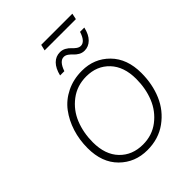

<svg xmlns="http://www.w3.org/2000/svg" viewBox="-272 -1122 1273 1273"><g transform="rotate(-45 364.0 -486.0)"><path d="M639 -982 630 -940H337L347 -982ZM630 -861Q618 -807 589.5 -779Q561 -751 524 -751Q501 -751 482.5 -762Q464 -773 453 -785.5Q442 -798 427 -809Q412 -820 396 -820Q356 -820 332 -750H292Q305 -804 333 -832Q361 -860 400 -860Q423 -860 442 -849Q461 -838 472 -825.5Q483 -813 498 -802Q513 -791 528 -791Q568 -791 590 -861ZM352 10Q236 10 158 -67.5Q80 -145 80 -280Q80 -358 102 -427.5Q124 -497 165 -551.5Q206 -606 271 -638Q336 -670 416 -670Q531 -670 608 -592Q685 -514 685 -380Q685 -276 648 -189Q611 -102 534 -46Q457 10 352 10ZM357 -37Q444 -37 508 -86.5Q572 -136 602.5 -211.5Q633 -287 633 -377Q633 -492 571 -557.5Q509 -623 410 -623Q323 -623 258 -573.5Q193 -524 162.5 -448Q132 -372 132 -283Q132 -167 194.5 -102Q257 -37 357 -37Z"/></g></svg>

Font: Elaine Sans Light
Style: Italic
Weight: 300
Italic angle: -13°
Designer: Wei Huang
Foundry: Wei Huang
Version: Version 2.001;December 24, 2019;FontCreator 12.0.0.2547 64-b